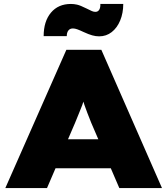

<svg xmlns="http://www.w3.org/2000/svg" viewBox="-20 -952 847 972"><path d="M7 0 316 -700H493L800 0H584L442 -330Q431 -358 422.5 -379.5Q414 -401 407.5 -420.5Q401 -440 395 -460.5Q389 -481 383 -506H421Q416 -480 409.5 -459Q403 -438 396 -419Q389 -400 380 -379Q371 -358 360 -330L218 0ZM158 -100 223 -247H586L632 -100ZM482 -768Q465 -768 447 -773Q429 -778 403 -790Q384 -799 371.5 -803.5Q359 -808 349 -808Q334 -808 326 -797.5Q318 -787 318 -769H201Q201 -844 238 -888Q275 -932 339 -932Q354 -932 370 -928.5Q386 -925 418 -909Q436 -900 445 -896Q454 -892 463 -892Q476 -892 482.5 -903Q489 -914 488 -932H604Q604 -886 588.5 -848.5Q573 -811 545.5 -789.5Q518 -768 482 -768Z"/></svg>

Font: Lexend Exa Black
Style: Regular
Weight: 900
Designer: Bonnie Shaver-Troup, Thomas Jockin
Foundry: Lexend
Version: Version 1.007